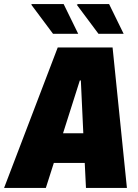

<svg xmlns="http://www.w3.org/2000/svg" viewBox="-56 -918 676 938"><path d="M-36 0 226 -686H494L564 0H364L358 -122H207L168 0ZM351 -267 339 -525H334L252 -267ZM425 -753 319 -895 326 -898H477L548 -753ZM203 -753 97 -895 99 -898H255L326 -753Z"/></svg>

Font: Chivo Mono Medium Black
Style: Italic
Weight: 900
Italic angle: -8.05°
Monospace: yes
Version: Version 1.008